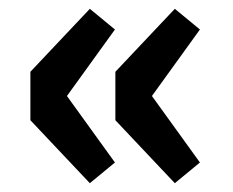

<svg xmlns="http://www.w3.org/2000/svg" viewBox="-20 -470 529 436"><path d="M184 -54 49 -197V-307L184 -450L241 -403L132 -252L241 -101ZM377 -54 242 -197V-307L377 -450L434 -403L325 -252L434 -101Z"/></svg>

Font: Mada ExtraBold
Style: Regular
Weight: 800
Designer: Khaled Hosny
Version: Version 1.5